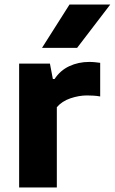

<svg xmlns="http://www.w3.org/2000/svg" viewBox="-20 -828 507 848"><path d="M64.5 0V-547H200.5L213.5 -479H221Q246 -517 286.2 -535.8Q326.5 -554.5 374 -554.5Q387.5 -554.5 399.8 -553.2Q412 -552 422.5 -550.5V-402Q409 -404.5 393.8 -405.5Q378.5 -406.5 364.5 -406.5Q329 -406.5 291.2 -393.8Q253.5 -381 231 -354.5V0ZM165.5 -616.5 287 -808H467L320.5 -616.5Z"/></svg>

Font: Encode Sans SemiExpanded SemiExpanded
Style: Bold
Weight: 700
Width: 6
Designer: Multiple Designers
Foundry: Impallari Type
Version: Version 3.000; ttfautohint (v1.8.3) -l 8 -r 50 -G 200 -x 14 